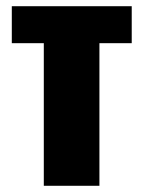

<svg xmlns="http://www.w3.org/2000/svg" viewBox="-20 -598 462 618"><path d="M121 0V-459H18V-578H404V-459H300V0Z"/></svg>

Font: Oswald Heavy
Style: Regular
Weight: 400
Designer: Vernon Adams
Foundry: Vernon Adams
Version: Version 4.101